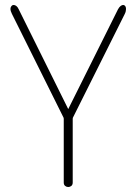

<svg xmlns="http://www.w3.org/2000/svg" viewBox="-20 -751 549 771"><path d="M254 0Q247 0 241.5 -4.5Q236 -9 236 -18V-273Q236 -277 235 -279L28 -695Q25 -701 23.5 -706Q22 -711 22 -715Q22 -720 24 -723.5Q26 -727 28.5 -729Q31 -731 35 -731Q40 -731 45.5 -727Q51 -723 55 -714L254 -313L454 -714Q459 -723 464.5 -727Q470 -731 474 -731Q478 -731 480.5 -729Q483 -727 484.5 -723.5Q486 -720 486 -715Q486 -711 485 -706Q484 -701 481 -695L273 -279Q272 -277 272 -273V-18Q272 -9 266.5 -4.5Q261 0 254 0Z"/></svg>

Font: Dosis ExtraLight
Style: Regular
Weight: 250
Designer: EdgarTolentino, PabloImpallari, IginoMarini
Foundry: EdgarTolentino, PabloImpallari, IginoMarini
Version: Version 3.001; ttfautohint (v1.8.2)